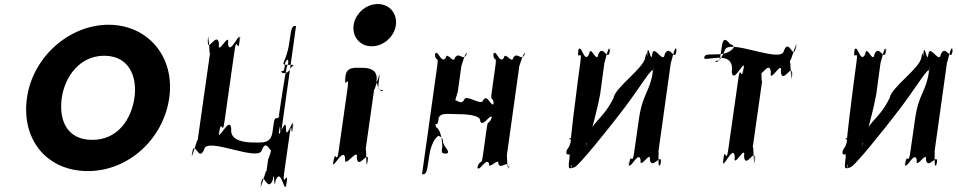

<svg xmlns="http://www.w3.org/2000/svg" viewBox="-20 -850 4765 954"><path d="M114 -364C85 -159 210 0 417 0C618 0 792 -159 821 -364C850 -569 714 -727 519 -727C326 -727 143 -569 114 -364ZM287 -364C302 -468 375 -573 498 -573C622 -573 663 -468 648 -364C633 -259 566 -155 439 -155C308 -155 272 -259 287 -364Z M1241 -142C1213 -142 1119 -144 1129 -212C1121 -280 1060 -135 1068 -195C1078 -263 1060 -125 1070 -193C1081 -271 1084 -164 1096 -250L1145 -596C1157 -682 1161 -572 1172 -651C1182 -719 1160 -585 1170 -653C1178 -712 1120 -565 1113 -633C1123 -701 1058 -565 1068 -633C1060 -701 1004 -574 1015 -653C1025 -721 1002 -583 1012 -651C1020 -710 1018 -546 1025 -596L961 -145C968 -195 926 -30 934 -89C944 -157 925 -20 935 -88C946 -166 966 -39 994 -107C1004 -175 1272 -39 1282 -107C1310 -175 1331 -46 1342 -125C1352 -193 1330 -59 1340 -127C1348 -187 1307 -20 1314 -70L1303 8C1310 -42 1268 122 1276 63C1286 -5 1267 133 1277 65C1288 -14 1307 113 1335 45C1345 -23 1340 113 1350 45C1378 -23 1394 124 1402 65C1412 -3 1394 131 1404 63C1415 -16 1380 94 1392 8L1420 -189C1431 -267 1426 -146 1436 -220C1446 -288 1424 -154 1434 -222C1443 -285 1401 -143 1401 -211C1401 -279 1358 -138 1367 -201C1377 -269 1368 -131 1378 -199L1451 -721C1431 -721 1429 -721 1417 -636C1404 -541 1366 -528 1407 -528C1466 -528 1424 -527 1420 -502C1398 -477 1373 -487 1379 -497C1393 -497 1391 -496 1397 -538C1411 -570 1418 -543 1408 -525C1401 -525 1352 -181 1362 -249C1369 -300 1372 -272 1361 -263C1341 -263 1344 -263 1334 -195C1326 -135 1285 -142 1241 -142Z M1857 -830C1915 -830 1955 -783 1947 -725C1939 -667 1885 -620 1827 -620C1769 -620 1729 -667 1737 -725C1745 -783 1799 -830 1857 -830ZM1780 -513C1740 -513 1702 -520 1695 -467C1686 -405 1706 -530 1697 -468C1687 -395 1718 -492 1707 -412L1663 -102C1652 -22 1647 -117 1637 -45C1628 17 1644 -108 1635 -46C1627 8 1687 -126 1695 -64C1686 -2 1762 -126 1753 -64C1761 -2 1817 -119 1807 -46C1798 16 1814 -107 1805 -45C1797 10 1802 -146 1796 -102L1840 -412C1834 -368 1873 -522 1865 -468C1856 -406 1858 -403 1880 -403C1891 -393 1859 -387 1851 -449C1860 -511 1802 -513 1780 -513Z M2248 -283C2276 -283 2371 -282 2366 -248C2379 -214 2418 -290 2424 -266C2419 -232 2429 -302 2424 -268C2408 -224 2405 -262 2398 -210L2379 -75C2372 -23 2367 -63 2352 -19C2347 15 2358 -51 2353 -17C2360 7 2397 -71 2410 -37C2405 -3 2461 -71 2456 -37C2468 -3 2504 -61 2507 -17C2502 17 2515 -53 2510 -19C2498 5 2500 -91 2498 -75L2561 -526C2559 -510 2583 -605 2589 -581C2584 -547 2592 -617 2587 -583C2572 -539 2552 -597 2530 -563C2525 -529 2489 -597 2484 -563C2461 -529 2446 -607 2433 -583C2428 -549 2436 -615 2431 -581C2434 -537 2449 -578 2442 -526L2423 -390C2416 -338 2429 -378 2433 -334C2428 -300 2439 -370 2434 -336C2421 -311 2404 -387 2381 -353C2376 -319 2291 -387 2286 -353C2263 -319 2241 -379 2226 -336C2221 -302 2233 -368 2228 -334C2235 -310 2256 -407 2254 -390L2273 -526C2271 -510 2294 -605 2300 -581C2295 -547 2304 -617 2299 -583C2283 -539 2263 -597 2240 -563C2235 -529 2200 -597 2195 -563C2173 -529 2155 -607 2143 -583C2138 -549 2146 -615 2141 -581C2144 -537 2160 -578 2153 -526L2077 16C2097 16 2100 15 2112 -70C2125 -165 2163 -177 2161 -177C2141 -177 2186 -176 2181 -142C2194 -108 2219 -97 2200 -87C2172 -87 2173 -90 2178 -124C2175 -168 2169 -197 2152 -215C2132 -215 2151 -348 2139 -263C2130 -196 2126 -223 2137 -233C2157 -233 2155 -232 2160 -266C2172 -290 2202 -283 2248 -283Z M3052 -274C3148 -396 3205 -496 3223 -502C3216 -449 3232 -554 3225 -501C3209 -388 3173 -390 3154 -254L3131 -93C3121 -22 3115 -99 3106 -35C3099 18 3111 -90 3104 -37C3107 6 3153 -108 3163 -55C3156 -2 3216 -108 3209 -55C3220 -2 3272 -101 3263 -37C3256 16 3268 -88 3261 -35C3245 8 3256 -128 3251 -93L3314 -544C3309 -509 3336 -644 3340 -601C3333 -548 3349 -652 3342 -599C3333 -536 3308 -634 3283 -581C3276 -528 3228 -634 3221 -581C3214 -528 3204 -637 3195 -589C3188 -536 3205 -644 3198 -591C3192 -534 3198 -622 3186 -564C3179 -511 3035 -415 3028 -362C2967 -240 2911 -250 2895 -137C2888 -84 2899 -191 2892 -138C2910 -144 2958 -353 2962 -382L2984 -544C2979 -509 3006 -644 3009 -600C3002 -547 3018 -652 3011 -599C3002 -536 2977 -634 2953 -581C2946 -528 2914 -634 2907 -581C2882 -528 2868 -642 2853 -599C2846 -546 2861 -654 2854 -601C2845 -538 2874 -615 2864 -544C2857 -491 2794 -38 2813 -38C2830 -20 2809 9 2820 -68C2832 -153 2831 -158 2811 -158C2802 -168 2831 -175 2808 -122C2767 -69 2827 -69 2834 -122C2841 -175 2866 -172 2848 -168C2828 -168 2824 -164 2812 -79C2799 2 2808 -13 2832 -18C2851 -18 3011 -221 3052 -274Z M3555 -563C3575 -563 3626 -561 3616 -493C3624 -425 3684 -570 3676 -510C3666 -442 3684 -580 3674 -512C3663 -434 3660 -541 3648 -455L3599 -110C3587 -24 3584 -133 3573 -54C3563 14 3584 -120 3574 -52C3566 7 3624 -140 3631 -72C3621 -4 3687 -140 3677 -72C3684 -4 3739 -131 3728 -52C3718 16 3741 -122 3731 -54C3723 5 3726 -160 3719 -110L3768 -455C3761 -404 3766 -572 3758 -512C3748 -444 3766 -578 3756 -510C3745 -432 3802 -561 3810 -493C3800 -425 3870 -561 3860 -493C3867 -425 3924 -551 3913 -472C3903 -404 3926 -543 3916 -475C3908 -416 3910 -580 3903 -530L3908 -560C3901 -510 3944 -675 3936 -616C3926 -548 3944 -686 3934 -618C3923 -539 3902 -666 3875 -598C3865 -530 3591 -666 3581 -598C3553 -530 3527 -538 3538 -548C3558 -548 3556 -548 3566 -616C3574 -675 3592 -648 3609 -630C3629 -630 3626 -601 3628 -618C3628 -617 3612 -580 3541 -580C3481 -580 3481 -577 3479 -560C3487 -553 3517 -563 3555 -563Z M4424 -274C4520 -396 4577 -496 4595 -502C4588 -449 4604 -554 4597 -501C4581 -388 4545 -390 4526 -254L4503 -93C4493 -22 4487 -99 4478 -35C4471 18 4483 -90 4476 -37C4479 6 4525 -108 4535 -55C4528 -2 4588 -108 4581 -55C4592 -2 4644 -101 4635 -37C4628 16 4640 -88 4633 -35C4617 8 4628 -128 4623 -93L4686 -544C4681 -509 4708 -644 4712 -601C4705 -548 4721 -652 4714 -599C4705 -536 4680 -634 4655 -581C4648 -528 4600 -634 4593 -581C4586 -528 4576 -637 4567 -589C4560 -536 4577 -644 4570 -591C4564 -534 4570 -622 4558 -564C4551 -511 4407 -415 4400 -362C4339 -240 4283 -250 4267 -137C4260 -84 4271 -191 4264 -138C4282 -144 4330 -353 4334 -382L4356 -544C4351 -509 4378 -644 4381 -600C4374 -547 4390 -652 4383 -599C4374 -536 4349 -634 4325 -581C4318 -528 4286 -634 4279 -581C4254 -528 4240 -642 4225 -599C4218 -546 4233 -654 4226 -601C4217 -538 4246 -615 4236 -544C4229 -491 4166 -38 4185 -38C4202 -20 4181 9 4192 -68C4204 -153 4203 -158 4183 -158C4174 -168 4203 -175 4180 -122C4139 -69 4199 -69 4206 -122C4213 -175 4238 -172 4220 -168C4200 -168 4196 -164 4184 -79C4171 2 4180 -13 4204 -18C4223 -18 4383 -221 4424 -274Z"/></svg>

Font: Hussar Przerywany
Style: Obl
Weight: 400
Foundry: Cannot Into Space Fonts
Version: Version 0.982